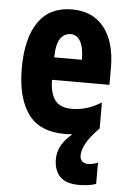

<svg xmlns="http://www.w3.org/2000/svg" viewBox="-55 -600 580 876"><g transform="rotate(5 234.5 -161.5)"><path d="M336 101Q336 119 346.5 128Q357 137 372 137Q382 137 396.5 134Q411 131 418 127V224Q401 231 379.5 233.5Q358 236 340 236Q280 236 252.5 207Q225 178 225 128Q225 96 240.5 66.5Q256 37 290 9Q273 10 255 10Q139 10 86.5 -64Q34 -138 34 -272Q34 -410 86 -484.5Q138 -559 240 -559Q335 -559 387 -493Q439 -427 439 -309V-231H176Q177 -167 201 -137Q225 -107 276 -107Q312 -107 344 -116.5Q376 -126 412 -148V-29Q367 17 351.5 48Q336 79 336 101ZM243 -446Q214 -446 196 -420.5Q178 -395 177 -334H304Q304 -389 288 -417.5Q272 -446 243 -446Z"/></g></svg>

Font: Noto Sans Arabic ExtCond ExtBd
Style: Regular
Weight: 800
Width: 2
Designer: Monotype Design Team, Nadine Chahine, Nizar Qandah and Khaled Hosny
Foundry: Monotype Imaging Inc.
Version: Version 2.012; ttfautohint (v1.8.4.7-5d5b)